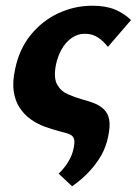

<svg xmlns="http://www.w3.org/2000/svg" viewBox="-20 -454 478 671"><path d="M232 197 185 153Q204 135 218.5 111.5Q233 88 238 61Q241 45 239.5 35.5Q238 26 231.5 20.5Q225 15 213 11.5Q201 8 185 4Q162 -2 136 -11.5Q110 -21 87.5 -37Q65 -53 49 -77Q33 -101 28 -134.5Q23 -168 33 -213Q47 -282 87 -331.5Q127 -381 183.5 -407.5Q240 -434 303 -434Q350 -434 382 -420.5Q414 -407 438 -384L357 -290Q342 -310 322.5 -323Q303 -336 276 -336Q251 -336 230 -321Q209 -306 195 -281Q181 -256 175 -225Q167 -181 180 -158Q193 -135 217.5 -124.5Q242 -114 266 -107Q289 -101 308.5 -93.5Q328 -86 342.5 -72.5Q357 -59 361.5 -36.5Q366 -14 358 23Q351 59 333.5 89.5Q316 120 290.5 147Q265 174 232 197Z"/></svg>

Font: Ysabeau Office ExtraBold
Style: Italic
Weight: 800
Italic angle: -12°
Designer: Christian Thalmann (Catharsis Fonts)
Version: Version 2.001;gftools[0.9.30]; featfreeze: tnum,lnum,ss02